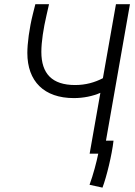

<svg xmlns="http://www.w3.org/2000/svg" viewBox="-20 -713 626 891"><path d="M455.6 157.7C474.6 107.4 499.5 5.4 506.8 -60.1H471.7L583 -693.4H518.1L457.5 -350.1C419.9 -330.6 377.9 -318.4 328.6 -318.4C221.7 -318.4 171.9 -371.1 171.9 -472.2C171.9 -519 181.6 -581.1 195.8 -642.1L207.5 -693.4H144L132.8 -648.9C115.7 -581.1 106.9 -510.7 106.9 -467.3C106.9 -335.9 184.1 -257.8 322.8 -257.8C366.7 -257.8 410.2 -266.6 445.8 -282.2L396 0H436C427.7 40.5 412.6 98.1 395.5 144.5Z"/></svg>

Font: Cascadia Mono PL Light
Style: Italic
Weight: 300
Italic angle: -10°
Monospace: yes
Designer: Aaron Bell
Foundry: Saja Typeworks
Version: Version 2404.023